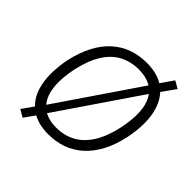

<svg xmlns="http://www.w3.org/2000/svg" viewBox="-204 -932 1150 1150"><g transform="rotate(45 371.0 -356.5)"><path d="M331 8Q232 8 171.5 -40.5Q111 -89 93 -177.5Q75 -266 98 -387Q117 -471 149.5 -532.5Q182 -594 227 -634Q272 -674 327 -693.5Q382 -713 445 -713Q546 -713 605.5 -664.5Q665 -616 683.5 -527.5Q702 -439 678 -319Q660 -234 627 -172.5Q594 -111 549 -71Q504 -31 448.5 -11.5Q393 8 331 8ZM335 -54Q403 -54 457 -83Q511 -112 550 -173.5Q589 -235 610 -333Q642 -490 598 -570.5Q554 -651 440 -651Q373 -651 318.5 -622.5Q264 -594 225.5 -532.5Q187 -471 166 -373Q135 -216 179 -135Q223 -54 335 -54ZM152 46 105 19 169 -72 195 -106 557 -637 579 -671 640 -759 687 -732 622 -641 597 -606 235 -75 214 -42Z"/></g></svg>

Font: Nunito Sans 7pt SemiCondensed Light
Style: Italic
Weight: 300
Width: 4
Italic angle: -9°
Designer: Vernon Adams
Foundry: Vernon Adams
Version: Version 3.101;gftools[0.9.27]